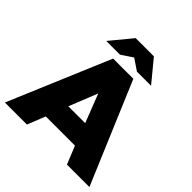

<svg xmlns="http://www.w3.org/2000/svg" viewBox="-231 -1081 1258 1258"><g transform="rotate(45 397.5 -452.0)"><path d="M5.9 0Q56.6 0 210 0Q222.7 -31.2 259.8 -125Q327.1 -125 530.3 -125Q543 -93.8 581.1 0Q632.8 0 789.1 0Q714.8 -175.8 491.2 -705.1Q444.3 -705.1 303.7 -705.1Q229.5 -528.3 5.9 0ZM317.4 -276.4Q336.9 -326.2 396.5 -474.6Q415 -424.8 473.6 -276.4Q434.6 -276.4 317.4 -276.4ZM190.4 -754.9Q221.7 -754.9 317.4 -754.9Q336.9 -768.6 396.5 -807.6Q416 -794.9 474.6 -754.9Q507.8 -754.9 605.5 -754.9Q574.2 -792 482.4 -904.3Q439.5 -904.3 313.5 -904.3Q282.2 -867.2 190.4 -754.9Z"/></g></svg>

Font: Big-Shock
Style: Black
Weight: 400